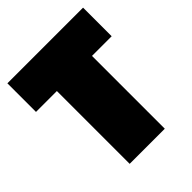

<svg xmlns="http://www.w3.org/2000/svg" viewBox="-189 -784 897 897"><g transform="rotate(-45 259.5 -335.0)"><path d="M9 -481V-670H509V-481H379V0H147V-481Z"/></g></svg>

Font: Titillium Web Black
Style: Regular
Weight: 900
Version: Version 1.002;PS 35.000;hotconv 1.0.70;makeotf.lib2.5.55311